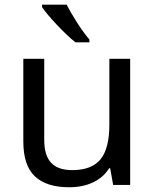

<svg xmlns="http://www.w3.org/2000/svg" viewBox="-20 -786 658 816"><path d="M168 -536.1V-190.9Q168 -126 197 -94.5Q226.1 -63 287.1 -63Q369.6 -63 407.2 -108.9Q444.8 -154.8 444.8 -256.8V-536.1H533.2V0H460.9L448.2 -70.8H443.8Q419.9 -32.2 376 -11.2Q332 9.8 273.9 9.8Q177.2 9.8 128.2 -36.6Q79.1 -83 79.1 -185.1V-536.1ZM359.9 -606H300.8Q264.2 -635.3 220.5 -681.9Q176.8 -728.5 158.7 -755.9V-766.1H263.7Q279.3 -733.9 308.1 -689.2Q336.9 -644.5 359.9 -618.2Z"/></svg>

Font: NotoSans
Style: Regular
Weight: 400
Designer: Monotype Design team
Foundry: Monotype Imaging Inc.
Version: Version 1.04; ttfautohint (v1.4.1)